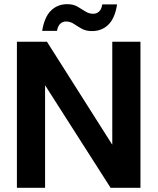

<svg xmlns="http://www.w3.org/2000/svg" viewBox="-20 -900 755 920"><path d="M61 0V-700H205L517 -208H518V-700H653V0H510L197 -490H196V0ZM421 -751Q392 -751 371.5 -762.5Q351 -774 334 -785.5Q317 -797 296 -797Q280 -797 268.5 -786Q257 -775 253 -752H182Q193 -819 224.5 -849.5Q256 -880 302 -880Q331 -880 351 -868.5Q371 -857 388.5 -845.5Q406 -834 427 -834Q444 -834 455.5 -845.5Q467 -857 470 -879H541Q531 -813 499.5 -782Q468 -751 421 -751Z"/></svg>

Font: DM Sans 28pt
Style: Bold
Weight: 700
Version: Version 4.004;gftools[0.9.30]